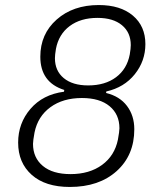

<svg xmlns="http://www.w3.org/2000/svg" viewBox="-20 -730 640 762"><path d="M257 12Q160 12 106 -36Q52 -84 52 -164Q52 -241 101 -298Q150 -355 234 -366L235 -373Q140 -403 140 -505Q140 -595 205 -652.5Q270 -710 372 -710Q458 -710 507.5 -668Q557 -626 557 -555Q557 -488 515 -435.5Q473 -383 402 -367L401 -361Q455 -348 484 -309.5Q513 -271 513 -217Q513 -114 443 -51Q373 12 257 12ZM260 -39Q335 -39 385 -75.5Q435 -112 448 -176Q454 -209 454 -221Q454 -276 415 -308.5Q376 -341 305 -341Q230 -341 180 -304.5Q130 -268 117 -204Q111 -171 111 -159Q111 -104 150 -71.5Q189 -39 260 -39ZM330 -391Q397 -391 440.5 -423.5Q484 -456 495 -514Q499 -538 499 -551Q499 -601 464 -630Q429 -659 367 -659Q300 -659 256.5 -626.5Q213 -594 202 -536Q198 -512 198 -499Q198 -449 233 -420Q268 -391 330 -391Z"/></svg>

Font: IBM Plex Sans Light
Style: Italic
Weight: 300
Italic angle: -11.31°
Designer: Mike Abbink, Paul van der Laan, Pieter van Rosmalen
Foundry: Bold Monday
Version: Version 3.0